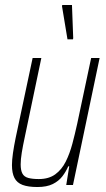

<svg xmlns="http://www.w3.org/2000/svg" viewBox="-20 -743 426 771"><path d="M130 8Q93 8 70.5 -0.5Q48 -9 38 -28.5Q28 -48 28 -80Q28 -100 32 -128Q36 -156 43 -190L111 -510H146L80 -195Q72 -158 67.5 -130.5Q63 -103 63 -83Q63 -59 70 -46Q77 -33 93.5 -28.5Q110 -24 136 -24Q176 -24 202 -43Q228 -62 244 -94Q260 -126 270.5 -165.5Q281 -205 290 -246L346 -510H380L273 0H246L258 -75H254Q245 -54 230.5 -35Q216 -16 192 -4Q168 8 130 8ZM251 -585 229 -718 230 -723H269L274 -590L273 -585Z"/></svg>

Font: Saira Condensed Thin
Style: Italic
Weight: 250
Width: 3
Italic angle: -12°
Designer: Hector Gatti with collaboration of the Omnibus-Type team
Foundry: Omnibus-Type
Version: Version 1.101